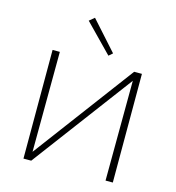

<svg xmlns="http://www.w3.org/2000/svg" viewBox="-128 -1013 1032 1123"><g transform="rotate(15 387.5 -452.0)"><path d="M658 0H614L617 -605L164 0H117V-658H161L158 -52L611 -658H658ZM277 -878 308 -904 464 -730 441 -710Z"/></g></svg>

Font: Ysabeau Light
Style: Regular
Weight: 300
Designer: Christian Thalmann (Catharsis Fonts)
Version: Version 0.003